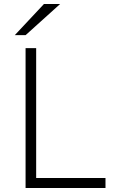

<svg xmlns="http://www.w3.org/2000/svg" viewBox="-20 -941 587 961"><path d="M108 -700H161V-50H508V0H108ZM200 -921H281L108 -765H54Z"/></svg>

Font: Overpass ExtraLight
Style: Regular
Weight: 200
Designer: Delve Withrington, Thomas Jockin
Foundry: Delve Fonts
Version: Version 3.000;DELV;Overpass